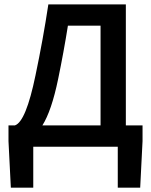

<svg xmlns="http://www.w3.org/2000/svg" viewBox="-20 -674 694 882"><path d="M247.1 -311Q216.8 -164.6 174.8 -98.1H441.9V-556.2H292Q272.9 -436 247.1 -311ZM132.8 0V188H29.8L19 -25.9V-98.1H48.8Q99.1 -115.2 143.1 -328.1Q177.7 -492.7 202.1 -653.8H558.1V-98.1H634.8V-25.9L624 188H521V0Z"/></svg>

Font: Source Sans 3 Semibold
Style: Regular
Weight: 600
Designer: Paul D. Hunt
Foundry: Adobe
Version: Version 3.052;hotconv 1.1.0;makeotfexe 2.6.0